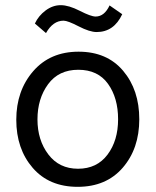

<svg xmlns="http://www.w3.org/2000/svg" viewBox="-20 -714 602 743"><path d="M226 -634Q185 -634 158 -586L115 -623Q129 -653 156.5 -673.5Q184 -694 215 -694Q246 -694 289 -672Q332 -650 350 -650Q384 -650 404 -693L453 -659Q421 -590 354 -590Q327 -590 284.5 -612Q242 -634 226 -634ZM283 -444Q207 -444 166 -388Q125 -332 125 -252Q125 -172 167 -116.5Q209 -61 282 -61Q355 -61 396 -115.5Q437 -170 437 -252.5Q437 -335 398 -389.5Q359 -444 283 -444ZM284 -514Q394 -514 456.5 -440Q519 -366 519 -252.5Q519 -139 455 -65Q391 9 280.5 9Q170 9 106.5 -64.5Q43 -138 43 -250.5Q43 -363 108.5 -438.5Q174 -514 284 -514Z"/></svg>

Font: Hind Colombo
Style: Regular
Weight: 400
Designer: Jyotish Sonowal, Aditi Pimprikar
Foundry: Indian Type Foundry
Version: Version 1.000;PS 1.0;hotconv 1.0.86;makeotf.lib2.5.63406; tt